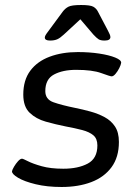

<svg xmlns="http://www.w3.org/2000/svg" viewBox="-20 -738 556 767"><path d="M226 9Q168 9 122.5 -2Q77 -13 52 -28Q27 -43 28 -54Q29 -60 36 -72Q43 -84 52 -94Q61 -104 68 -104Q72 -104 91.5 -94Q111 -84 146.5 -74Q182 -64 233 -64Q292 -64 330.5 -84.5Q369 -105 369 -157Q369 -184 353 -197.5Q337 -211 308.5 -218.5Q280 -226 242 -233Q202 -241 163 -252Q124 -263 98.5 -287.5Q73 -312 73 -360Q73 -418 101 -455.5Q129 -493 178.5 -511.5Q228 -530 291 -530Q337 -530 376.5 -524Q416 -518 440.5 -508Q465 -498 464 -487Q463 -479 456.5 -466Q450 -453 441.5 -443Q433 -433 426 -433Q420 -433 384.5 -446Q349 -459 284 -459Q231 -459 196 -440.5Q161 -422 161 -374Q161 -341 193.5 -329.5Q226 -318 280 -307Q310 -301 341 -292.5Q372 -284 398 -270Q424 -256 439.5 -232.5Q455 -209 455 -171Q455 -110 425.5 -70Q396 -30 344.5 -10.5Q293 9 226 9ZM180 -576Q159 -576 159 -588Q159 -592 162 -597.5Q165 -603 175 -616L231 -692Q240 -704 253 -711Q266 -718 304 -718Q341 -718 353 -711Q365 -704 371 -692L411 -616Q421 -598 421 -590Q421 -576 398 -576Q382 -576 374 -581Q366 -586 353 -600L301 -661L235 -600Q220 -586 208.5 -581Q197 -576 180 -576Z"/></svg>

Font: Asap Expanded Expanded Regular
Style: Italic
Weight: 400
Width: 7
Italic angle: -6°
Designer: Pablo Cosgaya
Foundry: Omnibus-Type
Version: Version 3.001; ttfautohint (v1.8.4.7-5d5b)